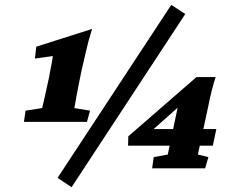

<svg xmlns="http://www.w3.org/2000/svg" viewBox="-20 -704 959 803"><path d="M309.6 -352.5Q303.7 -324.2 299.3 -298.8Q294.9 -273.4 291 -252L356.4 -241.2L343.8 -194.3H80.1L86.9 -241.2L156.2 -252Q160.2 -267.6 166 -293Q171.9 -318.4 176.8 -342.8L184.6 -377.9Q186.5 -388.7 189.9 -406.7Q193.4 -424.8 196.8 -442.4Q200.2 -460 201.2 -469.7L126 -459L131.8 -508.8L365.2 -583Q349.6 -534.2 339.4 -488.3Q329.1 -442.4 321.3 -410.2ZM220.7 40 696.3 -683.6 754.9 -645.5 279.3 79.1ZM807.6 -57.6 851.6 -46.9 837.9 0H616.2L623 -46.9L681.6 -57.6L725.6 -266.6L743.2 -271.5L611.3 -154.3L608.4 -164.1H884.8L870.1 -94.7H515.6L516.6 -133.8L801.8 -381.8H881.8Q874 -358.4 865.7 -325.7Q857.4 -293 850.6 -257.8Z"/></svg>

Font: Crimson Pro ExtraBold
Style: Italic
Weight: 800
Italic angle: -12°
Designer: Jacques Le Bailly
Foundry: Baron von Fonthausen
Version: Version 1.003